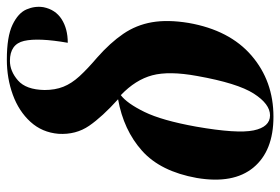

<svg xmlns="http://www.w3.org/2000/svg" viewBox="-149 -660 819 561"><g transform="rotate(-90 260.5 -379.5)"><path d="M200 10Q100 10 51.5 -48.5Q3 -107 21 -214Q40 -320 100.5 -374Q161 -428 251 -444Q200 -490 173.5 -528.5Q147 -567 150 -618Q154 -666 185 -700Q216 -734 264 -751.5Q312 -769 367 -769Q434 -769 468.5 -752.5Q503 -736 513.5 -711.5Q524 -687 520 -662Q513 -627 485 -609Q457 -591 416 -591Q431 -677 421.5 -718.5Q412 -760 363 -760Q333 -760 306 -736.5Q279 -713 278 -659Q278 -628 287.5 -604Q297 -580 318 -557Q339 -534 373 -505Q416 -467 442 -429Q468 -391 476 -345Q484 -299 474 -238Q453 -118 378.5 -54Q304 10 200 10ZM204 0Q237 0 267.5 -47.5Q298 -95 319 -213Q334 -295 321 -344Q308 -393 263 -436Q239 -418 214 -367Q189 -316 171 -216Q150 -96 160 -48Q170 0 204 0Z"/></g></svg>

Font: Noto Serif Display ExtraCondensed ExtraBold
Style: Italic
Weight: 800
Width: 2
Italic angle: -12°
Designer: Monotype Design Team
Foundry: Monotype Imaging Inc.
Version: Version 2.009